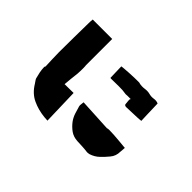

<svg xmlns="http://www.w3.org/2000/svg" viewBox="-117 -990 1235 1235"><g transform="rotate(45 500.0 -373.0)"><path d="M133 -269Q133 -272 137 -278Q136 -310 134.5 -341.5Q133 -373 133 -404Q133 -471 134 -538Q135 -605 136 -672Q136 -680 136.5 -688.5Q137 -697 138 -706H315V-466Q316 -466 316.5 -443.5Q317 -421 315 -391Q312 -365 309 -338Q306 -311 304 -284Q324 -284 344.5 -284.5Q365 -285 385 -285L392 -40Q385 -41 378 -41Q371 -41 363 -42Q302 -48 251 -72Q200 -96 167 -151Q163 -156 160 -161Q157 -166 154 -170Q149 -177 148 -182Q146 -193 143 -203Q140 -213 138 -224Q136 -235 134.5 -246.5Q133 -258 133 -269ZM818 -520V-518L820 -466Q810 -465 801 -464Q792 -463 782 -463Q760 -462 739 -461.5Q718 -461 696 -460Q690 -459 683.5 -460Q677 -461 673 -466Q672 -471 671.5 -475Q671 -479 671 -483Q670 -489 669.5 -495.5Q669 -502 669 -508Q669 -513 673 -517H643Q639 -517 635.5 -516.5Q632 -516 628 -516Q594 -522 559.5 -521Q525 -520 490 -520Q489 -520 487.5 -520.5Q486 -521 484 -521L481 -623Q486 -624 504 -625.5Q522 -627 546 -628.5Q570 -630 592 -630.5Q614 -631 628.5 -631Q643 -631 642 -629Q666 -624 689.5 -627.5Q713 -631 733 -626Q754 -620 776 -623.5Q798 -627 815 -619ZM699 -276Q699 -279 716 -279Q733 -279 758 -277.5Q783 -276 808.5 -273.5Q834 -271 851 -269.5Q868 -268 868 -268Q867 -253 866.5 -249Q866 -245 865 -231Q865 -191 841 -163Q819 -136 794.5 -113Q770 -90 736 -79Q731 -78 724.5 -77Q718 -76 711 -77Q689 -80 666.5 -81Q644 -82 622 -83Q584 -85 557.5 -104Q531 -123 510 -151Q494 -174 486 -199Q478 -224 471 -249Q469 -257 470.5 -266.5Q472 -276 473 -288Q532 -285 588 -282Q644 -279 699 -276Z"/></g></svg>

Font: Palette Mosaic
Style: Regular
Weight: 400
Designer: Shibuyafont
Version: Version 1.001